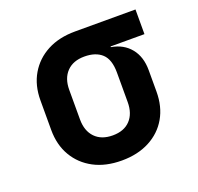

<svg xmlns="http://www.w3.org/2000/svg" viewBox="-103 -661 807 783"><g transform="rotate(-20 300.0 -270.0)"><path d="M299 10Q229 10 178 -17Q127 -44 98.5 -92.5Q70 -141 70 -206V-334Q70 -399 98.5 -447.5Q127 -496 178 -523Q229 -550 299 -550H561V-443H414V-440Q467 -431 497 -394Q527 -357 527 -299V-206Q527 -141 499 -92.5Q471 -44 419.5 -17Q368 10 299 10ZM299 -99Q348 -99 375 -127.5Q402 -156 402 -206V-334Q402 -391 375 -416Q348 -441 299 -441Q250 -441 222.5 -412.5Q195 -384 195 -334V-206Q195 -156 222.5 -127.5Q250 -99 299 -99Z"/></g></svg>

Font: Pitagon Sans Mono
Style: Bold
Weight: 700
Monospace: yes
Designer: Travis Tran
Foundry: Pitagon
Version: Version 1.001; ttfautohint (v1.8.4.7-5d5b);gftools[0.9.26]